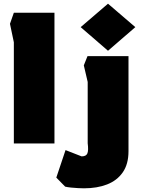

<svg xmlns="http://www.w3.org/2000/svg" viewBox="-20 -777 782 1040"><path d="M55 0V-548L34 -648L55 -708H275V0ZM565 -502 417 -630 565 -757 713 -630ZM435 243Q423 243 403.5 242Q384 241 364.5 239Q345 237 333 234L285 185L335 36L422 70Q447 70 453.5 53.5Q460 37 455 -1V-333L434 -423L454 -473H676V42Q676 112 645 156.5Q614 201 560 222Q506 243 435 243Z"/></svg>

Font: Rowdies
Style: Bold
Weight: 700
Designer: Jaikishan Patel
Version: Version 1.000; ttfautohint (v1.8.3)